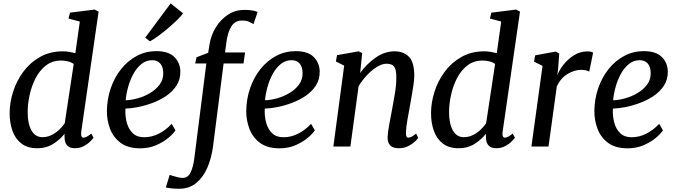

<svg xmlns="http://www.w3.org/2000/svg" viewBox="-20 -874 4042 1145"><path d="M464.5 -89Q460 -53 478 -53Q495 -53 524.5 -77.5L538 -52Q533 -45.5 518.2 -30.5Q503.5 -15.5 480 -2.8Q456.5 10 426.5 10Q366 10 365 -54.5L364.5 -76Q341.5 -45 299.8 -17.5Q258 10 201 10Q144 10 107.8 -18Q71.5 -46 54.5 -93.5Q37.5 -141 37.5 -199Q37.5 -261 57.8 -325.8Q78 -390.5 118.5 -445.5Q159 -500.5 218.5 -534.2Q278 -568 356.5 -568Q373.5 -568 392.8 -564.8Q412 -561.5 429.5 -557L456 -745.5L388.5 -763.5L397.5 -798.5L544.5 -817L568 -804.5ZM419.5 -492.5Q404.5 -503.5 384.5 -508.2Q364.5 -513 344.5 -513Q292 -513 254 -483.5Q216 -454 192 -407Q168 -360 156.5 -306.5Q145 -253 145 -205Q145 -136 167.8 -96Q190.5 -56 233 -56Q262.5 -56 288.2 -69Q314 -82 334 -101.2Q354 -120.5 366 -139Z M1026.5 -96.5Q1013 -76 983 -51Q953 -26 910.5 -7.8Q868 10.5 816 10.5Q743 10.5 699.2 -22.2Q655.5 -55 636.2 -106.2Q617 -157.5 617.5 -213Q618.5 -285 641 -349.5Q663.5 -414 703.2 -463.2Q743 -512.5 796.2 -540.8Q849.5 -569 912 -569Q985.5 -569 1020.2 -533.8Q1055 -498.5 1055.5 -447Q1056 -400 1032.8 -364Q1009.5 -328 971.5 -302.2Q933.5 -276.5 889 -260Q844.5 -243.5 802 -235.2Q759.5 -227 728 -226.5Q725.5 -184.5 735.5 -145Q745.5 -105.5 770.8 -80.5Q796 -55.5 839.5 -55.5Q885.5 -55.5 927.8 -77.2Q970 -99 1004 -135.5ZM888 -515Q851.5 -515 823.2 -492Q795 -469 775.2 -432.8Q755.5 -396.5 744 -354.8Q732.5 -313 729.5 -276Q763.5 -277 802.5 -288Q841.5 -299 876 -319.8Q910.5 -340.5 932.2 -370Q954 -399.5 953.5 -437.5Q953 -476 935.5 -495.5Q918 -515 888 -515ZM846 -649.5 997.5 -853.5 1071.5 -795Q1064.5 -782.5 1041.2 -759.5Q1018 -736.5 987.2 -710Q956.5 -683.5 926 -661Q895.5 -638.5 874 -627.5Z M1229 -606.5Q1238 -664.5 1267.5 -711.8Q1297 -759 1340.5 -787Q1384 -815 1436 -815Q1455.5 -815 1476.2 -812.8Q1497 -810.5 1516.5 -803L1491.5 -730Q1482 -736.5 1465.2 -744.2Q1448.5 -752 1422.5 -751.5Q1381 -751.5 1359.5 -716.2Q1338 -681 1330.5 -624L1322 -561H1441.5L1432 -495.5H1313.5L1250.5 -1.5Q1241.5 68 1216.8 125.2Q1192 182.5 1151.2 216.5Q1110.5 250.5 1053.5 251.5Q1028.5 252 1004.5 249.5Q980.5 247 969 244L992 168.5Q995.5 170 1009.2 174.5Q1023 179 1040 183Q1057 187 1070 187Q1100.5 187 1116.2 155.2Q1132 123.5 1139 68.5L1210.5 -495.5H1144L1152 -532.5L1221.5 -559Z M1857.5 -96.5Q1844 -76 1814 -51Q1784 -26 1741.5 -7.8Q1699 10.5 1647 10.5Q1574 10.5 1530.2 -22.2Q1486.5 -55 1467.2 -106.2Q1448 -157.5 1448.5 -213Q1449.5 -285 1472 -349.5Q1494.5 -414 1534.2 -463.2Q1574 -512.5 1627.2 -540.8Q1680.5 -569 1743 -569Q1816.5 -569 1851.2 -533.8Q1886 -498.5 1886.5 -447Q1887 -400 1863.8 -364Q1840.5 -328 1802.5 -302.2Q1764.5 -276.5 1720 -260Q1675.5 -243.5 1633 -235.2Q1590.5 -227 1559 -226.5Q1556.5 -184.5 1566.5 -145Q1576.5 -105.5 1601.8 -80.5Q1627 -55.5 1670.5 -55.5Q1716.5 -55.5 1758.8 -77.2Q1801 -99 1835 -135.5ZM1719 -515Q1682.5 -515 1654.2 -492Q1626 -469 1606.2 -432.8Q1586.5 -396.5 1575 -354.8Q1563.5 -313 1560.5 -276Q1594.5 -277 1633.5 -288Q1672.5 -299 1707 -319.8Q1741.5 -340.5 1763.2 -370Q1785 -399.5 1784.5 -437.5Q1784 -476 1766.5 -495.5Q1749 -515 1719 -515Z M2128 -439Q2166 -492.5 2220 -530.2Q2274 -568 2333 -568Q2386 -568 2418.2 -536Q2450.5 -504 2450.5 -422.5Q2450.5 -401.5 2446.2 -370.8Q2442 -340 2436 -307Q2430 -274 2425.5 -247Q2419 -209.5 2410.5 -164.2Q2402 -119 2401 -85.5Q2400 -53 2414.5 -53Q2433 -53 2461.5 -77.5L2474 -51.5Q2470 -45 2454.8 -30.2Q2439.5 -15.5 2414.8 -2.8Q2390 10 2358.5 10Q2321 10 2305.8 -8Q2290.5 -26 2291.5 -56Q2292.5 -86 2301.5 -132.8Q2310.5 -179.5 2318 -220.5Q2325.5 -262.5 2334.8 -315.8Q2344 -369 2343.5 -413.5Q2343.5 -460.5 2330.2 -477.2Q2317 -494 2285 -494Q2259 -494 2228.5 -475.5Q2198 -457 2169.2 -426.5Q2140.5 -396 2118.5 -360L2069.5 0H1968L2032.5 -482.5L1983 -507.5L1990 -545L2119 -568L2140 -557.5Z M2977.5 -89Q2973 -53 2991 -53Q3008 -53 3037.5 -77.5L3051 -52Q3046 -45.5 3031.2 -30.5Q3016.5 -15.5 2993 -2.8Q2969.5 10 2939.5 10Q2879 10 2878 -54.5L2877.5 -76Q2854.5 -45 2812.8 -17.5Q2771 10 2714 10Q2657 10 2620.8 -18Q2584.5 -46 2567.5 -93.5Q2550.5 -141 2550.5 -199Q2550.5 -261 2570.8 -325.8Q2591 -390.5 2631.5 -445.5Q2672 -500.5 2731.5 -534.2Q2791 -568 2869.5 -568Q2886.5 -568 2905.8 -564.8Q2925 -561.5 2942.5 -557L2969 -745.5L2901.5 -763.5L2910.5 -798.5L3057.5 -817L3081 -804.5ZM2932.5 -492.5Q2917.5 -503.5 2897.5 -508.2Q2877.5 -513 2857.5 -513Q2805 -513 2767 -483.5Q2729 -454 2705 -407Q2681 -360 2669.5 -306.5Q2658 -253 2658 -205Q2658 -136 2680.8 -96Q2703.5 -56 2746 -56Q2775.5 -56 2801.2 -69Q2827 -82 2847 -101.2Q2867 -120.5 2879 -139Z M3303.5 -425.5Q3315 -456 3340.8 -488.8Q3366.5 -521.5 3403.2 -544.5Q3440 -567.5 3484 -567.5Q3493.5 -567.5 3502.8 -565.5Q3512 -563.5 3517 -560L3494 -447Q3488.5 -450.5 3476.2 -454Q3464 -457.5 3445 -457.5Q3406 -457.5 3364.8 -433Q3323.5 -408.5 3300.5 -358.5L3251 0H3149L3215.5 -481L3164.5 -506.5L3171.5 -544L3294 -566.5L3315 -555L3308.5 -465.5Z M3933.5 -96.5Q3920 -76 3890 -51Q3860 -26 3817.5 -7.8Q3775 10.5 3723 10.5Q3650 10.5 3606.2 -22.2Q3562.5 -55 3543.2 -106.2Q3524 -157.5 3524.5 -213Q3525.5 -285 3548 -349.5Q3570.5 -414 3610.2 -463.2Q3650 -512.5 3703.2 -540.8Q3756.5 -569 3819 -569Q3892.5 -569 3927.2 -533.8Q3962 -498.5 3962.5 -447Q3963 -400 3939.8 -364Q3916.5 -328 3878.5 -302.2Q3840.5 -276.5 3796 -260Q3751.5 -243.5 3709 -235.2Q3666.5 -227 3635 -226.5Q3632.5 -184.5 3642.5 -145Q3652.5 -105.5 3677.8 -80.5Q3703 -55.5 3746.5 -55.5Q3792.5 -55.5 3834.8 -77.2Q3877 -99 3911 -135.5ZM3795 -515Q3758.5 -515 3730.2 -492Q3702 -469 3682.2 -432.8Q3662.5 -396.5 3651 -354.8Q3639.5 -313 3636.5 -276Q3670.5 -277 3709.5 -288Q3748.5 -299 3783 -319.8Q3817.5 -340.5 3839.2 -370Q3861 -399.5 3860.5 -437.5Q3860 -476 3842.5 -495.5Q3825 -515 3795 -515Z"/></svg>

Font: Merriweather
Style: Italic
Weight: 400
Italic angle: -7.8°
Designer: Eben Sorkin
Foundry: Eben Sorkin
Version: Version 2.100